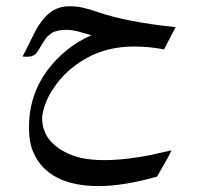

<svg xmlns="http://www.w3.org/2000/svg" viewBox="-20 -348 644 624"><path d="M296.9 -309.1Q393.1 -275.9 550.8 -259.8L513.2 -187.5Q463.9 -196.8 416 -196.8Q329.1 -196.8 261.5 -159.2Q193.8 -121.6 154.3 -61.5Q123.5 -17.6 116.7 33.2Q116.7 85.9 152.6 119.1Q188.5 152.3 242.7 165Q276.4 172.4 316.9 172.4Q357.4 172.4 399.7 167Q441.9 161.6 467.3 156.2Q492.7 150.9 537.6 140.6Q526.4 164.1 511.5 189.2Q496.6 214.4 490.2 226.1Q380.9 256.8 300.5 256.8Q220.2 256.8 166.7 229.7Q113.3 202.6 89.8 149.9Q74.2 118.7 74.2 64.9Q74.2 -82.5 195.8 -184.1Q234.4 -215.3 276.9 -233.4Q271.5 -234.9 257.6 -239Q243.7 -243.2 236.3 -245.1Q213.4 -251 197.3 -251Q181.2 -251 172.6 -249.3Q164.1 -247.6 158 -245.6Q151.9 -243.7 145.5 -238.8Q139.2 -233.9 135.7 -231Q132.3 -228 127.2 -220.5Q122.1 -212.9 120.1 -210.2Q118.2 -207.5 113 -198.2Q107.9 -189 104 -183.3Q100.1 -177.7 97.2 -174.1Q94.2 -170.4 86.9 -167Q79.6 -163.6 68.1 -163.6Q56.6 -163.6 53.2 -164.1Q61 -178.2 73.7 -204.3Q86.4 -230.5 95 -247.1Q103.5 -263.7 118.2 -282.5Q132.8 -301.3 149.9 -312.5Q174.8 -327.6 202.9 -327.6Q231 -327.6 248.5 -323.2Q266.1 -318.8 273.7 -316.7Q281.2 -314.5 296.9 -309.1Z"/></svg>

Font: VizhehAzad
Style: Regular
Weight: 400
Designer: damoon khanjanzadeh
Foundry: http://font-store.ir
Version: Version:0.0.3;RFB:1.2.5;Building:2016-04-04 21:25:54.909891